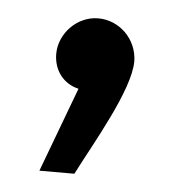

<svg xmlns="http://www.w3.org/2000/svg" viewBox="-34 -163 312 350"><g transform="rotate(5 122.5 12.0)"><path d="M50 155H114C144 96 205 -6 205 -59C204 -100 171 -131 133 -131C94 -131 62 -97 62 -60C62 -29 81 -6 108 0Z"/></g></svg>

Font: Noto Sans Arabic UI
Style: Regular
Weight: 400
Designer: Monotype Design Team, Nadine Chahine and Nizar Qandah
Foundry: Monotype Imaging Inc.
Version: Version 2.010